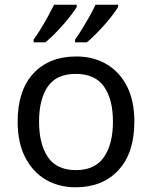

<svg xmlns="http://www.w3.org/2000/svg" viewBox="-20 -786 645 816"><path d="M551 -269Q551 -136 483.5 -63Q416 10 301 10Q230 10 174.5 -22.5Q119 -55 87 -117.5Q55 -180 55 -269Q55 -402 122 -474Q189 -546 304 -546Q377 -546 432.5 -513.5Q488 -481 519.5 -419.5Q551 -358 551 -269ZM146 -269Q146 -174 183.5 -118.5Q221 -63 303 -63Q384 -63 422 -118.5Q460 -174 460 -269Q460 -364 422 -418Q384 -472 302 -472Q220 -472 183 -418Q146 -364 146 -269ZM482 -756Q474 -743 459 -723Q444 -703 424.5 -681Q405 -659 385.5 -639.5Q366 -620 349 -606H299V-618Q313 -637 329 -663Q345 -689 360.5 -716.5Q376 -744 386 -766H482ZM306 -756Q298 -743 283 -723Q268 -703 248.5 -681Q229 -659 209.5 -639.5Q190 -620 173 -606H123V-618Q137 -637 153 -663Q169 -689 184 -716.5Q199 -744 210 -766H306Z"/></svg>

Font: Noto Sans Adlam
Style: Regular
Weight: 400
Designer: Mark Jamra, Neil Patel
Foundry: JamraPatel LLC
Version: Version 3.001